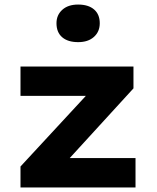

<svg xmlns="http://www.w3.org/2000/svg" viewBox="-20 -823 688 843"><path d="M70 0V-92L405 -454L412 -402H70V-531H566V-435L245 -84L235 -129H575V0ZM323 -638Q278 -638 253 -659.5Q228 -681 228 -721Q228 -757 253.5 -780Q279 -803 323 -803Q368 -803 393 -781.5Q418 -760 418 -721Q418 -684 392.5 -661Q367 -638 323 -638Z"/></svg>

Font: Lexend Exa
Style: Bold
Weight: 700
Designer: Bonnie Shaver-Troup, Thomas Jockin
Foundry: Lexend
Version: Version 1.007